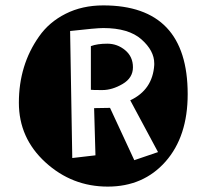

<svg xmlns="http://www.w3.org/2000/svg" viewBox="-20 -681 766 712"><path d="M363 -661Q676 -661 676 -332Q676 -175 594 -82Q512 11 379.5 11Q247 11 148.5 -79Q50 -169 50 -300Q50 -440 125 -546Q162 -599 223.5 -630Q285 -661 363 -661ZM363 -577Q337 -577 240 -566L248 -95L334 -105L329 -280L388 -281L478 -87L566 -117L463 -309Q546 -348 552 -440Q552 -443 552 -446Q552 -493 504.5 -535Q457 -577 363 -577ZM317 -348V-510Q341 -519 378 -519Q415 -519 444 -495Q473 -471 473 -431.5Q473 -392 434.5 -369.5Q396 -347 359.5 -347Q323 -347 317 -348Z"/></svg>

Font: Fresca
Style: Regular
Weight: 400
Designer: Iván Moreno
Foundry: Fontstage
Version: Version 1.001